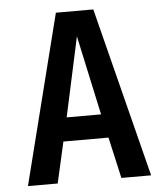

<svg xmlns="http://www.w3.org/2000/svg" viewBox="-52 -776 705 823"><g transform="rotate(-5 300.0 -365.0)"><path d="M35 0 219 -730H380L565 0H437L397 -177H203L163 0ZM226 -279H374L300 -621Z"/></g></svg>

Font: Tiny
Style: Bold
Weight: 700
Monospace: yes
Designer: Philipp Nurullin, Konstantin Bulenkov
Foundry: JetBrains
Version: Version 2.251; ttfautohint (v1.8.4.7-5d5b)